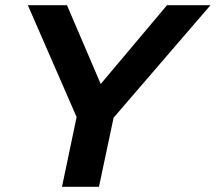

<svg xmlns="http://www.w3.org/2000/svg" viewBox="-20 -720 831 740"><path d="M218.9 0 275.3 -268.8 87.3 -700H238.1L368.2 -396.2L623.7 -700H791.3L417.8 -266.3L361.4 0Z"/></svg>

Font: Red Hat Display VF
Style: Italic
Weight: 300
Italic angle: -12°
Designer: Pentagram, MCKL
Foundry: Pentagram, MCKL
Version: Version 1.023